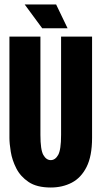

<svg xmlns="http://www.w3.org/2000/svg" viewBox="-20 -823 452 855"><path d="M206 12Q144 12 107.5 -12.5Q71 -37 52.5 -73.5Q34 -110 28 -147Q22 -184 22 -209V-660H160V-222Q160 -156 173 -133Q186 -110 206 -110Q226 -110 239 -133Q252 -156 252 -222V-660H390V-209Q390 -128 365.5 -79.5Q341 -31 299.5 -9.5Q258 12 206 12ZM168 -697 90 -803H230L281 -697Z"/></svg>

Font: Bricolage Grotesque 48pt Condensed Bricolage Grotesque 48pt Condensed Regular
Style: Bold
Weight: 700
Width: 3
Designer: Mathieu Triay
Foundry: Atelier Triay
Version: Version 1.000; ttfautohint (v1.8.4.7-5d5b);gftools[0.9.32]